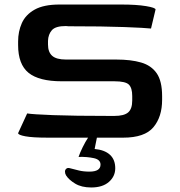

<svg xmlns="http://www.w3.org/2000/svg" viewBox="-20 -608 796 848"><path d="M192 0Q124 0 92 -6Q60 -12 60 -20L100 -107Q123 -103 214.5 -99.5Q306 -96 466 -96H485Q528 -96 546 -111.5Q564 -127 564 -164V-184Q564 -219 549.5 -234Q535 -249 485 -249H253Q152 -249 106 -286.5Q60 -324 60 -409V-425Q60 -469 76.5 -506Q93 -543 133 -565.5Q173 -588 243 -588H515Q583 -588 625 -581Q667 -574 667 -566L647 -482Q621 -485 529 -488.5Q437 -492 282 -492L271 -493Q225 -493 209 -474.5Q193 -456 192 -428V-411Q192 -378 210.5 -361.5Q229 -345 272 -345H494Q558 -345 603 -332Q648 -319 672 -284.5Q696 -250 696 -183V-167Q696 -92 657.5 -46Q619 0 524 0ZM383 220Q340 220 312 203Q284 186 272 167Q267 159 267 150Q267 142 273 137Q279 132 289 135Q308 140 328.5 145Q349 150 375 150Q424 150 424 119Q424 97 394.5 90.5Q365 84 327 85Q333 67 345 42.5Q357 18 369 0Q381 -18 396 -18Q411 -18 408 0Q405 15 402.5 27Q400 39 398 50Q442 54 465.5 75.5Q489 97 489 135Q489 171 461 195.5Q433 220 383 220Z"/></svg>

Font: Goldman
Style: Regular
Weight: 400
Designer: Jaikishan Patel
Version: Version 1.000; ttfautohint (v1.8.3)